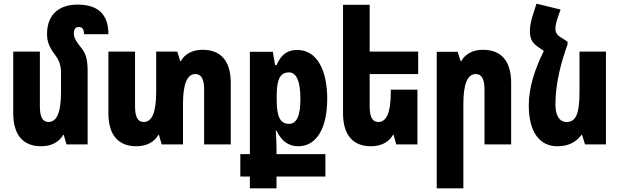

<svg xmlns="http://www.w3.org/2000/svg" viewBox="-20 -786 3371 1045"><path d="M457 -401C457 -465 445 -499 421 -527C392 -563 382 -582 382 -604C382 -625 389 -639 409 -639C429 -639 437 -627 437 -600H570C570 -705 517 -761 401 -761C315 -761 236 -718 236 -601C236 -559 248 -529 280 -487C302 -457 312 -430 312 -392V-284C312 -174 289 -122 244 -122C212 -122 197 -150 197 -206V-505H52V-170C52 -50 107 10 204 10C260 10 302 -13 324 -52H327L342 0H457Z M1083 -515C1027 -515 985 -492 964 -453H961L945 -505H830V-284C830 -174 807 -122 762 -122C730 -122 715 -150 715 -206V-505H570V-170C570 -50 625 10 722 10C778 10 820 -13 842 -52H845L860 0H976V-221C976 -330 999 -383 1043 -383C1076 -383 1091 -355 1091 -299V0H1236V-335C1236 -455 1181 -515 1083 -515Z M1340 239H1485V175H1751V53H1485V28C1485 8 1484 -27 1481 -75H1485C1513 -16 1552 10 1604 10C1702 10 1761 -87 1761 -248C1761 -409 1702 -514 1599 -514C1546 -514 1513 -493 1485 -432H1477L1465 -504H1340V53H1288V175H1340ZM1553 -112C1507 -112 1486 -148 1486 -240V-267C1486 -358 1507 -392 1553 -392C1592 -392 1615 -347 1615 -247C1615 -149 1592 -112 1553 -112Z M2252 -298H2107V-284C2107 -174 2084 -122 2039 -122C2007 -122 1992 -150 1992 -206V-383H2256V-505H1992V-760H1847V-170C1847 -50 1902 10 1999 10C2055 10 2097 -13 2119 -52H2122L2137 0H2252Z M2357 239H2502V-221C2502 -330 2525 -383 2569 -383C2602 -383 2617 -355 2617 -299V0H2762V-335C2762 -455 2707 -515 2609 -515C2553 -515 2512 -492 2490 -453H2487L2471 -504H2357Z M3069 -559 3042 -577C3010 -594 3003 -609 3003 -630C3003 -648 3009 -671 3018 -697L3031 -734L2900 -766L2878 -697C2871 -673 2864 -647 2864 -618C2864 -572 2878 -551 2912 -528L2940 -509C2890 -408 2858 -309 2858 -212C2858 -69 2916 10 3013 10C3076 10 3115 -13 3145 -52H3148L3164 0H3278V-505H3134V-284C3134 -157 3110 -122 3064 -122C3024 -122 3003 -159 3003 -217C3003 -340 3038 -458 3069 -544Z"/></svg>

Font: Noto Sans Armenian ExtraCondensed ExtraBold
Style: Regular
Weight: 800
Width: 2
Designer: Monotype Design Team
Foundry: Monotype Imaging Inc.
Version: Version 2.008